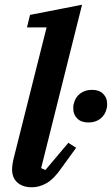

<svg xmlns="http://www.w3.org/2000/svg" viewBox="-20 -780 473 812"><path d="M115 12Q92 12 76 5.5Q60 -1 50 -11.5Q40 -22 35.5 -35Q31 -48 31 -62Q31 -74 33.5 -89Q36 -104 39 -115L177 -664H94L107 -717L327 -760L154 -69L172 -61L269 -176L302 -155L241 -71Q209 -24 178 -6Q147 12 115 12ZM354 -262Q323 -262 306.5 -279Q290 -296 290 -319Q290 -324 290 -329.5Q290 -335 292 -341Q298 -368 318.5 -384Q339 -400 369 -400Q400 -400 416.5 -383Q433 -366 433 -343Q433 -338 433 -332.5Q433 -327 431 -321Q425 -294 404.5 -278Q384 -262 354 -262Z"/></svg>

Font: IBM Plex Serif SmBld
Style: Italic
Weight: 600
Italic angle: -14°
Designer: Mike Abbink, Paul van der Laan, Pieter van Rosmalen
Foundry: Bold Monday
Version: Version 3.001